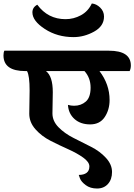

<svg xmlns="http://www.w3.org/2000/svg" viewBox="-103 -960 771 1102"><path d="M319 -747Q226 -747 154.5 -793.5Q83 -840 83 -889Q83 -918 111 -933Q172 -850 273 -850Q320 -850 361.5 -872.5Q403 -895 424 -940Q450 -938 472 -916.5Q494 -895 494 -865Q494 -810 437 -778.5Q380 -747 319 -747ZM65 -307 67 -440Q67 -527 52 -552H43Q-83 -552 -83 -642Q-83 -659 -78 -669H522Q648 -669 648 -584Q648 -566 641 -552H468Q526 -476 526 -386Q526 -330 498 -288Q470 -246 414.5 -246Q359 -246 324.5 -277Q290 -308 287 -358Q305 -353 322 -353Q362 -353 389.5 -377Q417 -401 417 -457Q417 -513 382 -552H161Q200 -522 200 -431L198 -309Q198 -265 233 -229.5Q268 -194 318.5 -168.5Q369 -143 419.5 -117.5Q470 -92 505 -54Q540 -16 540 27Q540 70 516.5 96Q493 122 454 122Q415 122 389 102.5Q363 83 356 64L349 44Q378 44 394 32Q410 20 410 -5Q410 -30 374.5 -55.5Q339 -81 288.5 -103.5Q238 -126 187 -152Q136 -178 100.5 -218Q65 -258 65 -307Z"/></svg>

Font: Laila
Style: Bold
Weight: 700
Designer: Hitesh Malaviya
Foundry: Indian Type Foundry
Version: Version 1.302;PS 1.0;hotconv 1.0.78;makeotf.lib2.5.61930; tt